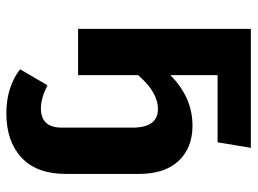

<svg xmlns="http://www.w3.org/2000/svg" viewBox="-120 -450 790 589"><g transform="rotate(90 274.5 -155.0)"><path d="M365 -351Q433 -351 473 -308.5Q513 -266 513 -188V38Q513 127 463 173.5Q413 220 327 220Q247 220 192 178L241 94Q281 114 312 114Q371 114 371 50V-167Q371 -245 314 -245Q262 -245 210 -184V0H68V-530H433L416 -428H210V-283Q278 -351 365 -351Z"/></g></svg>

Font: FiraGO SemiBold
Style: Regular
Weight: 600
Designer: bBox Type
Foundry: bBox Type GmbH
Version: Version 1.001;PS 001.001;hotconv 1.0.88;makeotf.lib2.5.64775